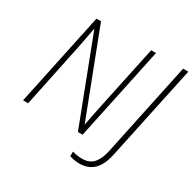

<svg xmlns="http://www.w3.org/2000/svg" viewBox="-190 -906 1279 1276"><g transform="rotate(30 449.5 -268.5)"><path d="M43 0 194 -714H229L477 -68H479Q486 -106 495 -150.5Q504 -195 512 -233L614 -714H651L500 0H464L217 -645H214Q206 -604 198.5 -563Q191 -522 182 -479L82 0ZM577 177Q554 177 533.5 173Q513 169 500 164L501 129Q537 140 577 140Q633 140 663.5 104.5Q694 69 707 5L859 -714H899L745 11Q727 96 685.5 136.5Q644 177 577 177Z"/></g></svg>

Font: Noto Sans Disp ExtLt
Style: Italic
Weight: 200
Italic angle: -12°
Designer: Monotype Design Team
Foundry: Monotype Imaging Inc.
Version: Version 2.000;GOOG;noto-source:20170915:90ef993387c0